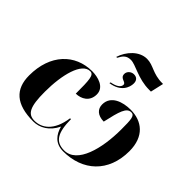

<svg xmlns="http://www.w3.org/2000/svg" viewBox="-204 -1136 1389 1389"><g transform="rotate(45 490.5 -441.5)"><path d="M394 -745H403C423 -783 441 -805 485 -805C535 -805 616 -745 731 -745H749L772 -846H763C666 -846 628 -893 562 -893C483 -893 418 -821 394 -745ZM496 -586 493 -576C594 -590 620 -658 620 -699C620 -728 605 -747 574 -747C547 -747 522 -726 522 -699C522 -654 574 -667 574 -640C574 -613 543 -594 496 -586ZM300 10C364 10 430 -26 468 -106C485 -42 524 10 605 10C805 10 944 -116 944 -330C944 -481 854 -549 738 -549C659 -549 565 -520 565 -430C565 -384 596 -351 661 -350C690 -480 707 -539 755 -539C789 -539 791 -501 791 -399C791 -205 739 0 606 0C516 0 482 -58 481 -195H472C451 -47 374 0 302 0C233 0 207 -49 207 -201C207 -377 249 -539 335 -539C373 -539 375 -488 375 -350C430 -351 487 -381 487 -454C487 -529 401 -549 345 -549C170 -549 43 -420 43 -205C43 -65 122 10 300 10Z"/></g></svg>

Font: Noto Serif Display Condensed Black
Style: Italic
Weight: 900
Width: 3
Italic angle: -12°
Designer: Monotype Design Team
Foundry: Monotype Imaging Inc.
Version: Version 2.009